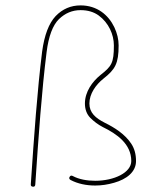

<svg xmlns="http://www.w3.org/2000/svg" viewBox="-20 -686 594 712"><path d="M278.8 -666C242.7 -666 211.9 -652.8 186.5 -626.5C161.1 -599.6 144.5 -555.7 136.2 -494.6C118.2 -350.1 106.4 -184.1 94.2 -2.4C93.8 2.9 96.2 5.9 102.1 6.3C107.4 6.8 110.4 4.4 110.8 -1.5C123 -183.1 134.8 -349.6 152.8 -492.7C160.2 -551.8 175.8 -592.8 198.7 -615.2C221.7 -637.2 248 -648.4 278.8 -648.4C305.7 -648.4 328.1 -641.6 346.2 -628.4C382.8 -601.6 402.3 -558.1 402.3 -517.6C402.3 -452.6 394 -440.4 353 -408.2C322.3 -383.3 294.9 -345.7 294.9 -302.2C294.9 -280.3 301.8 -262.2 314.9 -249C328.1 -235.8 343.3 -224.1 361.3 -214.8C413.1 -189.5 466.8 -152.3 466.8 -88.9C466.8 -45.9 403.3 -15.6 333 -15.6C302.2 -15.6 272.9 -21 250 -33.2C245.1 -36.1 241.2 -35.2 238.3 -30.3C235.4 -25.9 236.3 -22 241.7 -18.6C268.6 -4.4 300.3 2 333 2C356.4 2 379.9 -1.5 403.3 -8.3C449.7 -21.5 484.4 -48.3 484.4 -88.9C484.4 -114.3 478.5 -135.7 466.3 -153.8C442.4 -189.5 403.8 -213.4 369.1 -230.5C334.5 -248 311.5 -267.6 311.5 -302.2C311.5 -337.9 335 -371.6 363.8 -394.5C407.2 -428.7 419.9 -450.2 419.9 -517.6C419.9 -540 414.6 -562.5 403.8 -585.4C381.8 -630.9 339.8 -666 278.8 -666Z"/></svg>

Font: Mikhak Thin
Style: Regular
Weight: 100
Designer: Amin Abedi
Version: Version 3.2